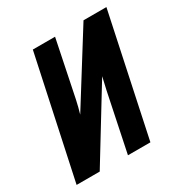

<svg xmlns="http://www.w3.org/2000/svg" viewBox="-144 -645 713 748"><g transform="rotate(-30 212.5 -271.0)"><path d="M-11 0 105 -542H205L153 -289Q150 -275 146 -259Q142 -243 138 -230L333 -542H436L321 0H220L274 -260Q277 -273 280.5 -288.5Q284 -304 287 -317L93 0Z"/></g></svg>

Font: Noto Sans ExtraCondensed SemiBold
Style: Italic
Weight: 600
Width: 2
Italic angle: -12°
Designer: Monotype Design Team
Foundry: Monotype Imaging Inc.
Version: Version 2.013; ttfautohint (v1.8.4.7-5d5b)